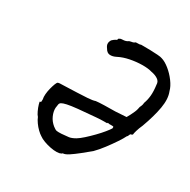

<svg xmlns="http://www.w3.org/2000/svg" viewBox="-154 -792 955 967"><g transform="rotate(30 323.0 -308.5)"><path d="M320 27Q314 31 298 31.5Q282 32 261.5 28Q241 24 222 17Q203 10 191 1Q181 -5 168 -17.5Q155 -30 144 -45.5Q133 -61 128 -74Q121 -81 113 -98Q105 -115 100.5 -130.5Q96 -146 98 -146Q104 -146 104.5 -149.5Q105 -153 105 -163Q102 -175 103.5 -192.5Q105 -210 109.5 -227.5Q114 -245 119 -258Q124 -271 128 -273Q132 -275 139.5 -275.5Q147 -276 155 -276Q160 -276 183 -277Q206 -278 237 -279Q266 -280 296.5 -282Q327 -284 340 -289Q354 -291 388.5 -292Q423 -293 452 -293L515 -297L526 -317Q541 -346 544 -360Q547 -374 547 -374Q547 -374 551 -382.5Q555 -391 556 -404Q564 -425 566.5 -451Q569 -477 564 -514Q564 -532 548.5 -542.5Q533 -553 510 -557Q487 -564 452.5 -563.5Q418 -563 383 -556Q348 -549 321 -535Q302 -525 285 -526Q268 -527 257 -547Q248 -559 247.5 -569Q247 -579 251 -586Q254 -594 265 -601.5Q276 -609 278 -609Q281 -610 281 -617Q281 -617 286.5 -620.5Q292 -624 298 -624Q302 -624 311.5 -625Q321 -626 330 -631Q335 -636 347.5 -637.5Q360 -639 367 -646Q395 -646 395 -649Q396 -649 412.5 -649Q429 -649 451 -648.5Q473 -648 493 -646.5Q513 -645 520 -642Q541 -636 566 -616Q591 -596 611 -569Q631 -542 637 -518Q652 -481 642.5 -426Q633 -371 607 -300Q597 -278 592 -260.5Q587 -243 587 -238Q587 -238 585.5 -235.5Q584 -233 576 -232Q572 -228 570.5 -222.5Q569 -217 564 -213Q557 -198 539 -171Q521 -144 499 -115Q477 -86 456 -65Q432 -45 407 -25Q382 -5 361.5 8.5Q341 22 328 22Q324 26 322 26.5Q320 27 320 27ZM273 -60Q300 -62 314.5 -64Q329 -66 350 -78Q365 -87 385 -105Q405 -123 425.5 -144Q446 -165 461 -183.5Q476 -202 482 -212Q483 -221 481 -222Q479 -223 465 -223Q457 -222 451.5 -224Q446 -226 446 -221Q446 -221 427 -221Q408 -221 384 -219Q321 -214 282 -210Q243 -206 222.5 -201.5Q202 -197 194 -192Q186 -187 185 -179Q184 -171 182 -158Q181 -137 191.5 -113.5Q202 -90 223 -73Q237 -62 245 -60.5Q253 -59 273 -60Z"/></g></svg>

Font: Caveat SemiBold
Style: Regular
Weight: 600
Designer: Pablo Impallari
Foundry: Pablo Impallari
Version: Version 2.000